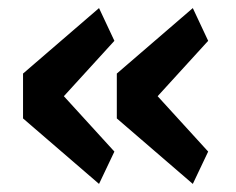

<svg xmlns="http://www.w3.org/2000/svg" viewBox="-20 -513 585 475"><path d="M225 -58 37 -220V-331L225 -493L263 -412L138 -275L263 -138ZM457 -58 269 -220V-331L457 -493L495 -412L370 -275L495 -138Z"/></svg>

Font: IBM Plex Sans Arabic SemiBold
Style: Regular
Weight: 600
Designer: Mike Abbink, Paul van der Laan, Pieter van Rosmalen, Wael Morcos, Khajak Apelian
Foundry: Bold Monday
Version: Version 1.1